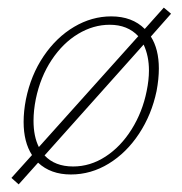

<svg xmlns="http://www.w3.org/2000/svg" viewBox="-20 -455 479 504"><path d="M376 -359Q397 -326 397 -275Q397 -248 391 -216Q378 -154 345 -104Q312 -54 265.5 -25.5Q219 3 166 3Q113 3 80 -28L29 29L10 12L64 -48Q42 -82 42 -135Q42 -163 48 -194Q61 -258 94.5 -307.5Q128 -357 174.5 -384.5Q221 -412 272 -412Q327 -412 360 -379L410 -435L429 -419ZM68 -138Q68 -97 82 -69L343 -360Q315 -390 268 -390Q225 -390 185 -366Q145 -342 115.5 -297.5Q86 -253 74 -195Q68 -165 68 -138ZM371 -270Q371 -308 357 -338L97 -47Q124 -18 172 -18Q217 -18 257 -44Q297 -70 325.5 -115.5Q354 -161 365 -216Q371 -245 371 -270Z"/></svg>

Font: Ysabeau Extralight
Style: Italic
Weight: 200
Italic angle: -12°
Designer: Christian Thalmann (Catharsis Fonts)
Version: Version 0.003